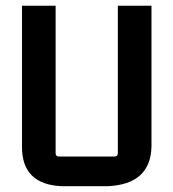

<svg xmlns="http://www.w3.org/2000/svg" viewBox="-20 -640 604 669"><path d="M355.5 8.8Q503.9 2 507.8 -127.9V-620.1H390.6V-106.4Q390.6 -94.7 378.9 -94.7H185.5Q173.8 -94.7 173.8 -106.4V-620.1H56.6V-127.9Q56.6 2.9 195.3 8.8Q202.1 8.8 209 8.8Z"/></svg>

Font: Gemunu Libre
Style: Bold
Weight: 700
Designer: Pushpananda Ekanayake, Sol Matas, Kosala Senevirathne
Foundry: Mooniak
Version: Version 1.001